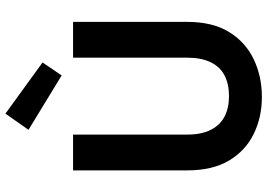

<svg xmlns="http://www.w3.org/2000/svg" viewBox="-162 -834 1007 724"><g transform="rotate(-90 342.0 -471.5)"><path d="M339 12Q262 12 199 -19Q136 -50 99 -112Q62 -174 62 -270V-700H197V-269Q197 -217 214.5 -181.5Q232 -146 264.5 -129Q297 -112 342 -112Q388 -112 420.5 -129Q453 -146 470 -181.5Q487 -217 487 -269V-700H622V-270Q622 -174 584 -112Q546 -50 481.5 -19Q417 12 339 12ZM420 -743 215 -868 276 -955 469 -815Z"/></g></svg>

Font: DM Sans 9pt
Style: Bold
Weight: 700
Version: Version 4.004;gftools[0.9.30]